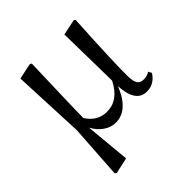

<svg xmlns="http://www.w3.org/2000/svg" viewBox="-198 -677 1030 1030"><g transform="rotate(-45 316.5 -162.5)"><path d="M291 15C356 15 405 -33 437 -116C442 -28 472 15 527 15C568 15 598 -7 616 -37L607 -56C594 -49 582 -43 563 -43C529 -43 512 -58 512 -122C512 -200 515 -295 528 -528L520 -534L430 -515L436 -159C401 -90 355 -60 300 -60C255 -60 217 -77 185 -126C186 -224 190 -323 196 -528L187 -534L96 -515L114 -104L94 202L104 209L194 189L170 -68C197 -17 243 15 291 15Z"/></g></svg>

Font: Source Han Serif SC Medium
Style: Regular
Weight: 500
Designer: Ryoko NISHIZUKA 西塚涼子 (kana & ideographs); Frank Grießhammer (Latin, Greek & Cyrillic); Wenlong ZHANG 张文龙 (bopomofo); San
Foundry: Adobe
Version: Version 2.003;hotconv 1.1.1;makeotfexe 2.6.0